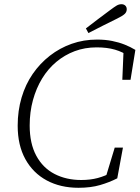

<svg xmlns="http://www.w3.org/2000/svg" viewBox="-20 -877 664 912"><path d="M353 15Q267 15 202 -20Q137 -55 100.5 -121Q64 -187 64 -280Q64 -351 82.5 -413.5Q101 -476 135.5 -526Q170 -576 217 -612.5Q264 -649 320.5 -669Q377 -689 441 -689Q480 -689 512.5 -682.5Q545 -676 572.5 -665Q600 -654 623 -640L600 -498H561L567 -639L593 -609Q564 -630 526.5 -641Q489 -652 439 -652Q383 -652 335 -634Q287 -616 247.5 -583Q208 -550 180 -504Q152 -458 136.5 -401.5Q121 -345 121 -281Q121 -195 152.5 -137Q184 -79 239.5 -50.5Q295 -22 366 -22Q409 -22 444.5 -31.5Q480 -41 514 -60L481 -31L525 -176H564L537 -30Q500 -11 455.5 2Q411 15 353 15ZM388 -742Q417 -764 445.5 -786Q474 -808 503 -829Q523 -844 534 -850.5Q545 -857 557 -857Q568 -857 575 -850.5Q582 -844 582 -833Q582 -820 572.5 -811Q563 -802 537 -789Q503 -772 468.5 -755Q434 -738 400 -720Z"/></svg>

Font: Source Serif 4 Light
Style: Italic
Weight: 300
Italic angle: -12°
Designer: Frank Grießhammer
Foundry: Adobe Systems Incorporated
Version: Version 4.004;hotconv 1.0.116;makeotfexe 2.5.65601